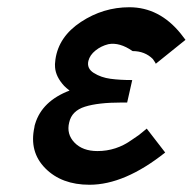

<svg xmlns="http://www.w3.org/2000/svg" viewBox="-20 -500 532 530"><path d="M75 -149Q75 -152 77 -158Q96 -221 172 -250Q169 -252 164 -256.5Q159 -261 157 -263Q134 -288 132 -314Q131 -321 133 -336Q142 -399 203.5 -439.5Q265 -480 337 -480Q420 -480 479 -407L492 -390L410 -324Q409 -327 406 -331Q403 -335 402 -337Q380 -359 346 -359Q310 -384 279 -378Q259 -373 243.5 -360.5Q228 -348 224 -332Q219 -311 239 -298.5Q259 -286 285 -282.5Q311 -279 345 -279L331 -217H316Q251 -217 214.5 -205.5Q178 -194 171 -162Q163 -130 185.5 -106.5Q208 -83 249 -83Q301 -83 344 -114L363 -127Q368 -131 376 -137.5Q384 -144 385 -145L436 -79Q324 10 227 10Q150 10 105 -35.5Q60 -81 75 -149Z"/></svg>

Font: Coval
Style: Medium Italic
Weight: 500
Foundry: Context Ltd
Version: Version 001.000